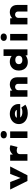

<svg xmlns="http://www.w3.org/2000/svg" viewBox="2512 -3382 881 5944"><g transform="rotate(-90 2952.0 -409.5)"><path d="M322 0 57 -535H289L445 -135H385L540 -535H771L497 0Z M949 0V-535H1137L1149 -342L1093 -351Q1107 -406 1141.5 -450Q1176 -494 1223.5 -520Q1271 -546 1325 -546Q1354 -546 1381 -540.5Q1408 -535 1429 -526L1373 -304Q1357 -316 1325.5 -324Q1294 -332 1261 -332Q1233 -332 1212.5 -324Q1192 -316 1178.5 -301.5Q1165 -287 1158.5 -269.5Q1152 -252 1152 -231V0Z M1653 0V-535H1856V0ZM1755 -638Q1701 -638 1670.5 -663Q1640 -688 1640 -734Q1640 -776 1670.5 -803Q1701 -830 1755 -830Q1809 -830 1839.5 -805Q1870 -780 1870 -734Q1870 -692 1839 -665Q1808 -638 1755 -638Z M2427 10Q2321 10 2243.5 -26Q2166 -62 2124.5 -125Q2083 -188 2083 -268Q2083 -330 2107.5 -381.5Q2132 -433 2175.5 -469.5Q2219 -506 2276.5 -526Q2334 -546 2399 -546Q2466 -546 2522.5 -525.5Q2579 -505 2620.5 -468Q2662 -431 2684 -380Q2706 -329 2704 -268L2703 -224H2206L2183 -329H2542L2523 -301V-319Q2522 -340 2506 -355.5Q2490 -371 2463.5 -380Q2437 -389 2403 -389Q2365 -389 2334 -377Q2303 -365 2285.5 -341.5Q2268 -318 2268 -284Q2268 -248 2289.5 -219.5Q2311 -191 2353.5 -174Q2396 -157 2455 -157Q2509 -157 2542 -167.5Q2575 -178 2594 -190L2683 -64Q2643 -37 2601.5 -21Q2560 -5 2516.5 2.5Q2473 10 2427 10Z M2930 0V-535H3118L3128 -405L3080 -391Q3091 -434 3122.5 -469Q3154 -504 3203 -525Q3252 -546 3312 -546Q3382 -546 3431 -517.5Q3480 -489 3506 -438.5Q3532 -388 3532 -322V0H3329V-286Q3329 -315 3317.5 -336.5Q3306 -358 3284.5 -370Q3263 -382 3234 -382Q3209 -382 3190 -373.5Q3171 -365 3158 -351Q3145 -337 3139 -321Q3133 -305 3133 -289V0H3032Q2987 0 2961.5 0Q2936 0 2930 0Z M4002 11Q3923 11 3864 -24Q3805 -59 3772.5 -122Q3740 -185 3740 -267Q3740 -349 3774.5 -411.5Q3809 -474 3870.5 -510Q3932 -546 4012 -546Q4057 -546 4095 -536Q4133 -526 4163 -508Q4193 -490 4212.5 -467Q4232 -444 4238 -418L4193 -404V-740H4397V0H4214L4198 -129L4239 -116Q4234 -90 4214 -67Q4194 -44 4162 -26.5Q4130 -9 4089 1Q4048 11 4002 11ZM4068 -157Q4110 -157 4139 -170.5Q4168 -184 4183 -208.5Q4198 -233 4198 -267Q4198 -301 4183 -325.5Q4168 -350 4139 -363Q4110 -376 4068 -376Q4028 -376 3999 -363Q3970 -350 3954.5 -325.5Q3939 -301 3939 -267Q3939 -233 3954.5 -208.5Q3970 -184 3999 -170.5Q4028 -157 4068 -157Z M4671 0V-535H4874V0ZM4773 -638Q4719 -638 4688.5 -663Q4658 -688 4658 -734Q4658 -776 4688.5 -803Q4719 -830 4773 -830Q4827 -830 4857.5 -805Q4888 -780 4888 -734Q4888 -692 4857 -665Q4826 -638 4773 -638Z M5169 0V-535H5357L5367 -405L5319 -391Q5330 -434 5361.5 -469Q5393 -504 5442 -525Q5491 -546 5551 -546Q5621 -546 5670 -517.5Q5719 -489 5745 -438.5Q5771 -388 5771 -322V0H5568V-286Q5568 -315 5556.5 -336.5Q5545 -358 5523.5 -370Q5502 -382 5473 -382Q5448 -382 5429 -373.5Q5410 -365 5397 -351Q5384 -337 5378 -321Q5372 -305 5372 -289V0H5271Q5226 0 5200.5 0Q5175 0 5169 0Z"/></g></svg>

Font: Lexend Giga Black
Style: Regular
Weight: 900
Designer: Bonnie Shaver-Troup, Thomas Jockin
Foundry: Lexend
Version: Version 1.007